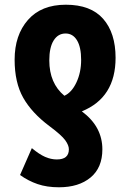

<svg xmlns="http://www.w3.org/2000/svg" viewBox="-20 -580 535 814"><path d="M259 -560Q365 -560 417.5 -500Q470 -440 470 -335Q470 -166 327 -108Q372 -74 393 -34Q414 6 414 53Q414 131 364 172.5Q314 214 230 214Q179 214 139.5 200.5Q100 187 65 162L115 48Q146 74 171 85Q196 96 221 96Q272 96 272 53Q272 36 256.5 14.5Q241 -7 190 -45Q115 -101 78.5 -165.5Q42 -230 42 -327Q42 -431 98.5 -495.5Q155 -560 259 -560ZM258 -438Q226 -438 207.5 -408.5Q189 -379 189 -324Q189 -227 253 -174Q284 -188 304 -230.5Q324 -273 324 -326Q324 -380 306.5 -409Q289 -438 258 -438Z"/></svg>

Font: Noto Sans ExtraCondensed ExtraBold
Style: Regular
Weight: 800
Width: 2
Designer: Monotype Design Team
Foundry: Monotype Imaging Inc.
Version: Version 2.013; ttfautohint (v1.8.4.7-5d5b)